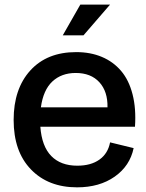

<svg xmlns="http://www.w3.org/2000/svg" viewBox="-20 -802 634 832"><path d="M252 -648.9 328.1 -782.2H457L341.8 -648.9ZM314 9.8Q189 9.8 114 -67.9Q39.1 -145.5 39.1 -282.2Q39.1 -417 111.3 -496.6Q183.6 -576.2 310.1 -576.2Q372.1 -576.2 421.4 -555.4Q470.7 -534.7 504.6 -494.9Q538.6 -455.1 554.4 -393.3Q570.3 -331.5 564.9 -252.9H154.8Q161.1 -168 202.1 -126Q243.2 -84 314.9 -84Q374 -84 410.9 -110.4Q447.8 -136.7 457 -185.1L559.1 -160.2Q543 -83 477.1 -36.6Q411.1 9.8 314 9.8ZM308.1 -485.8Q246.6 -485.8 207 -449Q167.5 -412.1 157.2 -336.9H445.8Q447.3 -405.3 410.6 -445.6Q374 -485.8 308.1 -485.8Z"/></svg>

Font: BDO Grotesk Medium
Style: Regular
Weight: 500
Designer: Deni Anggara
Foundry: Lokal Container
Version: Version 2.000